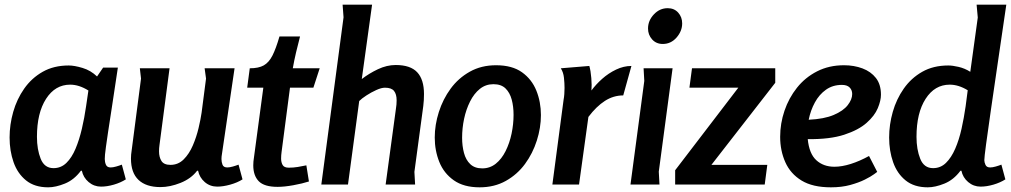

<svg xmlns="http://www.w3.org/2000/svg" viewBox="-20 -789 4323 821"><path d="M421 -500H484Q469 -398 458.5 -331Q448 -264 442 -223.5Q436 -183 433 -161Q430 -139 429 -128Q428 -117 428 -109Q428 -96 433 -84.5Q438 -73 453 -73Q463 -73 477 -77Q491 -81 501 -85L518 -22Q496 -8 467 0.5Q438 9 412 9Q382 9 359 -10.5Q336 -30 330 -59H326Q297 -20 257.5 -4Q218 12 186 12Q128 12 91.5 -17.5Q55 -47 38 -95.5Q21 -144 21 -201Q21 -256 36.5 -310.5Q52 -365 83.5 -410Q115 -455 162.5 -482Q210 -509 274 -509Q298 -509 333 -498.5Q368 -488 395 -462ZM138 -204Q138 -150 154 -110Q170 -70 209 -70Q241 -70 264 -92.5Q287 -115 303 -153Q319 -191 330 -238Q341 -285 348 -334L358 -402Q318 -427 280 -427Q216 -427 177 -366.5Q138 -306 138 -204Z M705 -497 662 -169Q661 -162 660.5 -155.5Q660 -149 660 -142Q660 -117 670.5 -100.5Q681 -84 709 -84Q742 -84 765.5 -107.5Q789 -131 804.5 -167Q820 -203 829 -241Q838 -279 842 -307L861 -453L855 -497H983L929 -130Q928 -125 927.5 -119.5Q927 -114 927 -109Q927 -96 931.5 -84.5Q936 -73 952 -73Q962 -73 976 -77Q990 -81 1000 -85L1017 -22Q995 -8 964.5 0.5Q934 9 909 9Q878 9 855.5 -10.5Q833 -30 827 -59H823Q797 -25 752 -7Q707 11 666 11Q605 11 572.5 -19.5Q540 -50 540 -111Q540 -128 543 -146L583 -453L578 -497Z M1263 -633Q1254 -599 1246 -565Q1238 -531 1232 -497H1347L1320 -414H1220L1184 -139Q1183 -132 1182.5 -125Q1182 -118 1182 -111Q1182 -95 1188.5 -83.5Q1195 -72 1215 -72Q1234 -72 1253 -75Q1272 -78 1290 -82L1301 -13Q1273 -4 1234.5 3Q1196 10 1167 10Q1110 10 1086.5 -14Q1063 -38 1063 -82Q1063 -98 1066 -116L1106 -414H1037L1048 -497Q1086 -497 1108 -509.5Q1130 -522 1145 -551.5Q1160 -581 1175 -633Z M1571 -769 1527 -451Q1558 -475 1596 -493Q1634 -511 1672 -511Q1735 -511 1764 -480Q1793 -449 1793 -387Q1793 -360 1790 -336L1752 -54L1755 0H1629L1673 -324Q1676 -342 1676 -360Q1676 -386 1665 -400Q1654 -414 1626 -414Q1611 -414 1589 -404Q1567 -394 1547 -381Q1527 -368 1516 -357L1468 0H1354L1449 -715L1445 -769Z M2031 12Q1963 12 1920.5 -18Q1878 -48 1858.5 -96.5Q1839 -145 1839 -201Q1839 -255 1856.5 -310Q1874 -365 1907 -410Q1940 -455 1989 -482.5Q2038 -510 2101 -510Q2170 -510 2212 -480Q2254 -450 2273.5 -401.5Q2293 -353 2293 -297Q2293 -243 2275.5 -188Q2258 -133 2225 -88Q2192 -43 2143 -15.5Q2094 12 2031 12ZM2042 -69Q2075 -69 2100 -89Q2125 -109 2142 -143Q2159 -177 2167.5 -217.5Q2176 -258 2176 -298Q2176 -334 2168 -363.5Q2160 -393 2141.5 -411Q2123 -429 2090 -429Q2057 -429 2032 -409Q2007 -389 1990 -355Q1973 -321 1964.5 -281Q1956 -241 1956 -200Q1956 -165 1964 -135Q1972 -105 1991 -87Q2010 -69 2042 -69Z M2500 -507Q2506 -486 2508.5 -455Q2511 -424 2509 -402Q2528 -428 2555 -452Q2582 -476 2614.5 -491.5Q2647 -507 2680 -507L2645 -381Q2603 -381 2566.5 -357.5Q2530 -334 2496 -289L2456 0H2342L2390 -363Q2392 -373 2393 -386.5Q2394 -400 2394 -413Q2394 -433 2391.5 -456.5Q2389 -480 2378 -497Z M2897 -689Q2897 -656 2873 -628.5Q2849 -601 2814 -601Q2786 -601 2768.5 -620.5Q2751 -640 2751 -667Q2751 -701 2776 -727.5Q2801 -754 2835 -754Q2863 -754 2880 -735Q2897 -716 2897 -689ZM2856 -497 2797 -55 2800 0H2676L2735 -443L2732 -497Z M2939 -497H3295V-435L3022 -84H3261L3250 0H2867V-61L3137 -414H2928Z M3589 -510Q3632 -510 3668 -496.5Q3704 -483 3725.5 -455.5Q3747 -428 3747 -384Q3747 -359 3733.5 -326.5Q3720 -294 3685.5 -263.5Q3651 -233 3590 -213Q3529 -193 3434 -194Q3440 -132 3470.5 -104Q3501 -76 3548 -76Q3580 -76 3618 -88Q3656 -100 3696 -122L3731 -54Q3731 -54 3717.5 -44Q3704 -34 3678 -21Q3652 -8 3615.5 2Q3579 12 3533 12Q3455 12 3407.5 -17Q3360 -46 3338 -95.5Q3316 -145 3316 -204Q3316 -261 3334.5 -315.5Q3353 -370 3388 -414Q3423 -458 3474 -484Q3525 -510 3589 -510ZM3580 -426Q3541 -426 3512 -405.5Q3483 -385 3464.5 -351Q3446 -317 3438 -277Q3504 -280 3545 -297.5Q3586 -315 3605 -339.5Q3624 -364 3624 -387Q3624 -404 3613 -415Q3602 -426 3580 -426Z M4161 -714 4156 -769H4283Q4264 -639 4247 -523.5Q4230 -408 4217 -318Q4204 -228 4196.5 -172Q4189 -116 4189 -104Q4189 -95 4194 -84Q4199 -73 4214 -73Q4224 -73 4238 -77Q4252 -81 4262 -85L4279 -22Q4257 -8 4228 0.5Q4199 9 4173 9Q4143 9 4120 -10.5Q4097 -30 4091 -59H4087Q4058 -20 4018.5 -4Q3979 12 3947 12Q3889 12 3852.5 -17.5Q3816 -47 3799 -95.5Q3782 -144 3782 -201Q3782 -256 3797.5 -310.5Q3813 -365 3844.5 -410Q3876 -455 3923.5 -482Q3971 -509 4035 -509Q4053 -509 4079 -503Q4105 -497 4129 -482ZM3899 -204Q3899 -150 3915 -110Q3931 -70 3970 -70Q4002 -70 4025 -92.5Q4048 -115 4064.5 -153Q4081 -191 4091.5 -238Q4102 -285 4109 -334L4118 -403Q4079 -427 4041 -427Q3977 -427 3938 -366.5Q3899 -306 3899 -204Z"/></svg>

Font: Rosario
Style: Bold Italic
Weight: 700
Italic angle: -8.05°
Designer: Hector Gatti
Foundry: Omnibus Type
Version: Version 1.101; ttfautohint (v1.8.1.43-b0c9)